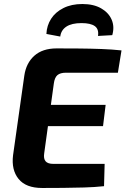

<svg xmlns="http://www.w3.org/2000/svg" viewBox="-20 -934 625 956"><path d="M262 -693Q318 -693 374.5 -692.5Q431 -692 485 -690Q539 -688 585 -683L567 -572H309Q280 -572 266 -560Q252 -548 248 -518L200 -170Q196 -144 207 -131Q218 -118 246 -118H501L498 -7Q452 -2 399.5 -0.5Q347 1 293.5 1.5Q240 2 190 2Q109 2 72.5 -43Q36 -88 45 -161L101 -557Q110 -620 151 -656.5Q192 -693 262 -693ZM99 -412H506L493 -306H83ZM280 -752 211 -765Q213 -807 234.5 -840.5Q256 -874 296 -894Q336 -914 390 -914Q446 -914 483.5 -892.5Q521 -871 536 -836Q551 -801 539 -759L468 -755Q473 -789 452 -804Q431 -819 386 -819Q337 -819 310.5 -801.5Q284 -784 280 -752Z"/></svg>

Font: Exo 2
Style: Bold Italic
Weight: 700
Italic angle: -8°
Designer: Natanael Gama
Foundry: Natanael Gama
Version: Version 2.010